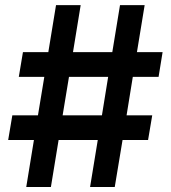

<svg xmlns="http://www.w3.org/2000/svg" viewBox="-20 -748 684 768"><path d="M340.3 0 371.1 -188H214.4L183.6 0H85L115.7 -188H12.7L29.3 -286.6H131.8L157.2 -440.4H55.2L71.8 -539.6H173.3L204.1 -727.5H302.7L272 -539.6H429.2L460 -727.5H558.6L527.8 -539.6H630.4L614.3 -440.4H511.2L486.3 -286.6H588.9L572.3 -188H470.2L439 0ZM230.5 -286.6H387.7L412.6 -440.4H255.9Z"/></svg>

Font: Inter-SemiBold
Style: Regular
Weight: 600
Designer: Rasmus Andersson
Foundry: rsms
Version: Version 4.000;git-a52131595